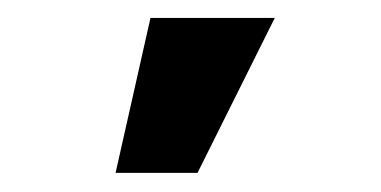

<svg xmlns="http://www.w3.org/2000/svg" viewBox="-20 -799 415 209"><path d="M143.8 -779.5H279.1L195 -610.8H105.8Z"/></svg>

Font: Cannonade
Style: Bold
Weight: 700
Designer: Rasmus Andersson
Foundry: rsms
Version: Version 3.012;git-f93a4a705